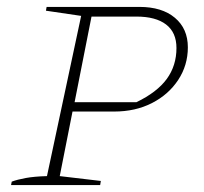

<svg xmlns="http://www.w3.org/2000/svg" viewBox="-20 -536 592 556"><path d="M12 0 14 -10Q30 -16 54.5 -20.5Q79 -25 116 -26L215 -490L113 -505L115 -516H384Q449 -516 486.5 -484.5Q524 -453 524 -399Q524 -347 496 -304.5Q468 -262 420 -237.5Q372 -213 311 -213H190L153 -26L272 -12L270 0ZM375 -488H245L196 -240H375Q435 -269 463 -307.5Q491 -346 491 -397Q491 -442 461 -465Q431 -488 375 -488Z"/></svg>

Font: Piazzolla SC Thin
Style: Italic
Weight: 100
Italic angle: -11.3°
Designer: Juan Pablo del Peral
Foundry: Huerta Tipografica
Version: Version 1.330